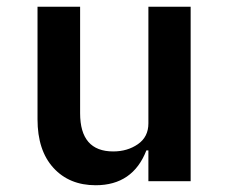

<svg xmlns="http://www.w3.org/2000/svg" viewBox="-20 -536 680 568"><path d="M419 -91H413Q373 12 263 12Q185 12 138 -39.5Q91 -91 91 -183V-516H217V-201Q217 -88 315 -88Q357 -88 388 -109.5Q419 -131 419 -171V-516H544V0H419Z"/></svg>

Font: Writer SemiBold
Style: Regular
Weight: 600
Monospace: yes
Designer: Mike Abbink, Paul van der Laan, Pieter van Rosmalen
Foundry: Bold Monday
Version: Version 2.001 2020